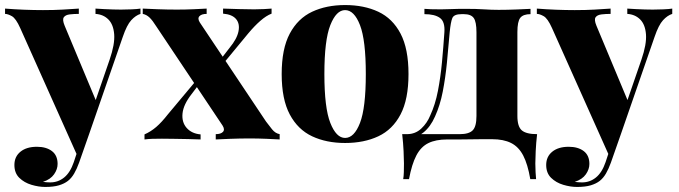

<svg xmlns="http://www.w3.org/2000/svg" viewBox="-37 -552 2686 760"><path d="M519 -518V-497Q500 -491 482.5 -472Q465 -453 449 -406L316 -22L272 71L43 -441Q26 -479 10 -488Q-6 -497 -17 -497V-518Q20 -515 59 -513.5Q98 -512 133 -512Q177 -512 211 -514Q245 -516 275 -518V-497Q256 -497 239 -495Q222 -493 215.5 -483.5Q209 -474 219 -450L346 -146L336 -139L397 -316Q418 -377 415 -416Q412 -455 392 -475Q372 -495 341 -497V-518Q356 -517 374.5 -516Q393 -515 411 -514.5Q429 -514 442 -514Q461 -514 484 -515Q507 -516 519 -518ZM316 -22 276 92Q267 117 256.5 135Q246 153 232 164Q218 175 196.5 181.5Q175 188 142 188Q116 188 87.5 179.5Q59 171 39.5 152Q20 133 20 101Q20 68 44 48.5Q68 29 109 29Q146 29 168.5 46Q191 63 191 97Q191 118 177 138Q163 158 133 168Q140 169 148.5 169.5Q157 170 162 170Q193 170 217 150.5Q241 131 255 90L290 -16Z M781 -518V-497Q761 -497 752.5 -488Q744 -479 754 -463L1016 -71Q1027 -56 1040 -40Q1053 -24 1070 -21V0Q1053 -1 1019 -2.5Q985 -4 951 -4Q913 -4 874.5 -2.5Q836 -1 817 0V-21Q837 -21 845.5 -30Q854 -39 844 -55L582 -447Q567 -471 555 -482.5Q543 -494 528 -497V-518Q547 -517 586 -515.5Q625 -514 663 -514Q697 -514 730.5 -515.5Q764 -517 781 -518ZM741 -235Q741 -235 742.5 -229Q744 -223 745 -217.5Q746 -212 746 -212L721 -179Q689 -138 685.5 -103Q682 -68 702 -45.5Q722 -23 757 -20V0Q738 -1 708 -1.5Q678 -2 650 -2.5Q622 -3 604 -3Q582 -3 566 -2.5Q550 -2 535 0V-20Q560 -31 581.5 -49.5Q603 -68 628 -100ZM1038 -518V-498Q1017 -490 993.5 -469.5Q970 -449 945 -419L836 -287Q836 -287 834.5 -292.5Q833 -298 832 -304Q831 -310 831 -310L872 -363Q901 -398 907 -428Q913 -458 897.5 -476.5Q882 -495 846 -498V-518Q876 -517 910 -516Q944 -515 969 -515Q991 -515 1007.5 -516Q1024 -517 1038 -518Z M1329 -532Q1404 -532 1460.5 -505.5Q1517 -479 1548.5 -419Q1580 -359 1580 -259Q1580 -159 1548.5 -99Q1517 -39 1460.5 -12.5Q1404 14 1329 14Q1255 14 1198.5 -12.5Q1142 -39 1110 -99Q1078 -159 1078 -259Q1078 -359 1110 -419Q1142 -479 1198.5 -505.5Q1255 -532 1329 -532ZM1329 -512Q1294 -512 1270.5 -452.5Q1247 -393 1247 -259Q1247 -125 1270.5 -65.5Q1294 -6 1329 -6Q1365 -6 1388 -65.5Q1411 -125 1411 -259Q1411 -393 1388 -452.5Q1365 -512 1329 -512Z M2063 -517V-496Q2034 -496 2022.5 -481.5Q2011 -467 2011 -425V-93Q2011 -51 2028.5 -36Q2046 -21 2089 -21Q2085 14 2083.5 46Q2082 78 2082 95Q2082 113 2083 129.5Q2084 146 2085 157H2062Q2052 98 2034 63.5Q2016 29 1986 14Q1956 -1 1911 -1Q1890 -1 1869 -1Q1848 -1 1827.5 -0.5Q1807 0 1783.5 0Q1760 0 1733 0Q1688 0 1658.5 14.5Q1629 29 1611 63.5Q1593 98 1582 157H1559Q1561 146 1561.5 129.5Q1562 113 1562 95Q1562 78 1560.5 46Q1559 14 1555 -21H1783Q1819 -21 1834 -36Q1849 -51 1849 -93V-424Q1849 -466 1838 -481Q1827 -496 1799 -496H1790Q1760 -496 1753.5 -480.5Q1747 -465 1743 -424Q1738 -363 1732 -303Q1726 -243 1715.5 -189Q1705 -135 1685 -91Q1667 -50 1639 -27.5Q1611 -5 1574 -4V-21Q1607 -21 1630.5 -43Q1654 -65 1666 -95Q1686 -138 1696.5 -192.5Q1707 -247 1712.5 -306Q1718 -365 1722 -424Q1725 -466 1704.5 -481Q1684 -496 1643 -496V-517Q1651 -516 1668.5 -515.5Q1686 -515 1709 -515Q1728 -515 1749.5 -516Q1771 -517 1806 -517Q1849 -517 1878.5 -515Q1908 -513 1937 -513Q1971 -513 2008 -514.5Q2045 -516 2063 -517Z M2624 -518V-497Q2605 -491 2587.5 -472Q2570 -453 2554 -406L2421 -22L2377 71L2148 -441Q2131 -479 2115 -488Q2099 -497 2088 -497V-518Q2125 -515 2164 -513.5Q2203 -512 2238 -512Q2282 -512 2316 -514Q2350 -516 2380 -518V-497Q2361 -497 2344 -495Q2327 -493 2320.5 -483.5Q2314 -474 2324 -450L2451 -146L2441 -139L2502 -316Q2523 -377 2520 -416Q2517 -455 2497 -475Q2477 -495 2446 -497V-518Q2461 -517 2479.5 -516Q2498 -515 2516 -514.5Q2534 -514 2547 -514Q2566 -514 2589 -515Q2612 -516 2624 -518ZM2421 -22 2381 92Q2372 117 2361.5 135Q2351 153 2337 164Q2323 175 2301.5 181.5Q2280 188 2247 188Q2221 188 2192.5 179.5Q2164 171 2144.5 152Q2125 133 2125 101Q2125 68 2149 48.5Q2173 29 2214 29Q2251 29 2273.5 46Q2296 63 2296 97Q2296 118 2282 138Q2268 158 2238 168Q2245 169 2253.5 169.5Q2262 170 2267 170Q2298 170 2322 150.5Q2346 131 2360 90L2395 -16Z"/></svg>

Font: Playfair Display ExtraBold
Style: Regular
Weight: 800
Designer: Claus Eggers Sørensen
Foundry: Claus Eggers Sørensen
Version: Version 1.203